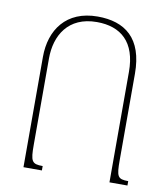

<svg xmlns="http://www.w3.org/2000/svg" viewBox="-82 -793 754 862"><g transform="rotate(10 295.5 -362.0)"><path d="M167 0V-20C117 -20 111 -31 111 -108V-501C111 -605 164 -699 295 -699C405 -699 475 -639 475 -504V0H557V-20C508 -20 503 -31 503 -107V-500C503 -662 419 -724 294 -724C151 -724 83 -626 83 -503V0Z"/></g></svg>

Font: Noto Serif Armenian SemiCondensed Thin
Style: Regular
Weight: 100
Width: 4
Designer: Monotype Design Team
Foundry: Monotype Imaging Inc.
Version: Version 2.008